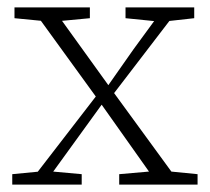

<svg xmlns="http://www.w3.org/2000/svg" viewBox="-20 -497 565 517"><path d="M13 0V-28L96 -36H112L200 -28V0ZM55 0 251 -254 271 -232H266L182 -116L98 0ZM301 0V-28L404 -37H421L512 -28V0ZM274 -229 254 -251H260L340 -365L422 -477H464ZM406 0 246 -226 64 -477H121L278 -259L467 0ZM19 -448V-477H222V-448L127 -439H111ZM318 -448V-477H503V-448L422 -439H407Z"/></svg>

Font: Source Serif 4 18pt Light
Style: Regular
Weight: 300
Designer: Frank Grießhammer
Foundry: Adobe Systems Incorporated
Version: Version 4.004;hotconv 1.0.116;makeotfexe 2.5.65601